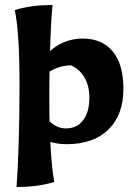

<svg xmlns="http://www.w3.org/2000/svg" viewBox="-20 -567 545 767"><path d="M58 -227Q58 -438 39 -527Q77 -538 112 -542.5Q147 -547 190 -547Q183 -479 180 -363Q206 -387 239.5 -400Q273 -413 310 -413Q388 -413 430.5 -361.5Q473 -310 473 -212Q473 -108 413 -49.5Q353 9 246 9Q211 9 181 0Q186 104 197 160Q131 180 46 180Q51 120 54.5 9Q58 -102 58 -227ZM337 -177Q337 -223 318 -256.5Q299 -290 264 -306Q243 -306 220 -299.5Q197 -293 178 -281Q177 -251 177 -173Q177 -101 178 -82Q208 -54 243 -54Q287 -54 312 -86.5Q337 -119 337 -177Z"/></svg>

Font: Mirza
Style: Bold
Weight: 700
Designer: Arabic design by Kourosh Beigpour, Latin design by Eduardo Tunni, engineering by Lasse Fister
Version: Version 1.0010g